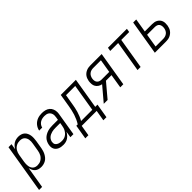

<svg xmlns="http://www.w3.org/2000/svg" viewBox="126 -1517 2722 2722"><g transform="rotate(-45 1487.0 -156.5)"><path d="M-26 215 96 -520H157L142 -433Q155 -455 171.5 -473.5Q188 -492 208.5 -504.5Q229 -517 252.5 -522.5Q276 -528 298 -528Q325 -528 350.5 -520.5Q376 -513 394.5 -496.5Q413 -480 424 -457Q435 -434 439 -408.5Q443 -383 441.5 -356Q440 -329 436 -302L416 -182Q412 -159 405 -136Q398 -113 386.5 -91Q375 -69 359 -49.5Q343 -30 321.5 -17Q300 -4 276 2Q252 8 229 8Q202 8 177.5 1Q153 -6 134 -22.5Q115 -39 104.5 -61.5Q94 -84 89 -109L35 215ZM206 -47Q224 -47 243 -51Q262 -55 278.5 -65Q295 -75 309 -89Q323 -103 332.5 -120Q342 -137 347.5 -155Q353 -173 356 -191L376 -311Q380 -331 380.5 -350Q381 -369 378 -387.5Q375 -406 366.5 -422.5Q358 -439 344.5 -451Q331 -463 313 -468Q295 -473 275 -473Q258 -473 240 -469.5Q222 -466 205 -457Q188 -448 174 -434.5Q160 -421 150.5 -404.5Q141 -388 135 -370.5Q129 -353 126 -335L106 -215Q103 -195 102.5 -175.5Q102 -156 104.5 -137Q107 -118 115 -101Q123 -84 136 -71.5Q149 -59 167.5 -53Q186 -47 206 -47Z M673 8Q652 8 631 5Q610 2 591.5 -5.5Q573 -13 557.5 -26.5Q542 -40 533 -58Q524 -76 522.5 -97Q521 -118 525 -140Q529 -164 540 -188.5Q551 -213 569.5 -232.5Q588 -252 612 -265.5Q636 -279 661 -286.5Q686 -294 711 -296.5Q736 -299 761 -299H866L873 -343Q876 -360 876 -377Q876 -394 871 -409.5Q866 -425 856 -438Q846 -451 832 -459Q818 -467 801.5 -470Q785 -473 768 -473Q746 -473 724.5 -468.5Q703 -464 683 -452Q663 -440 649 -420.5Q635 -401 631 -379H570Q574 -401 584 -422Q594 -443 609 -461Q624 -479 643.5 -492.5Q663 -506 684.5 -514Q706 -522 728.5 -525Q751 -528 772 -528Q805 -528 836.5 -520Q868 -512 891.5 -492Q915 -472 926.5 -442.5Q938 -413 938 -381Q938 -369 936.5 -357.5Q935 -346 933 -334L878 0H817L832 -94Q821 -72 804 -52Q787 -32 766 -18Q745 -4 721 2Q697 8 673 8ZM696 -47Q715 -47 734.5 -51.5Q754 -56 771 -66.5Q788 -77 801.5 -92Q815 -107 825 -124.5Q835 -142 840.5 -160.5Q846 -179 849 -198L857 -244H762Q744 -244 726 -242.5Q708 -241 689.5 -236Q671 -231 653.5 -223Q636 -215 621.5 -202.5Q607 -190 597.5 -172.5Q588 -155 585 -137Q583 -123 585 -108.5Q587 -94 595.5 -83.5Q604 -73 615.5 -65.5Q627 -58 640 -54Q653 -50 667.5 -48.5Q682 -47 696 -47Z M1379 161H1317L1344 0H1044L1017 161H955L991 -55H1019Q1039 -87 1054 -120Q1069 -153 1080 -187Q1091 -221 1098.5 -255.5Q1106 -290 1112 -325L1144 -520H1447L1370 -55H1415ZM1311 -55 1379 -465H1194L1169 -316Q1164 -283 1157 -249.5Q1150 -216 1140.5 -183.5Q1131 -151 1117.5 -118.5Q1104 -86 1086 -55Z M1563 0H1486L1666 -213Q1639 -217 1615.5 -232Q1592 -247 1578 -270Q1564 -293 1562 -321.5Q1560 -350 1564 -379Q1568 -398 1574.5 -417.5Q1581 -437 1593.5 -454.5Q1606 -472 1623 -485Q1640 -498 1659.5 -506Q1679 -514 1699 -517Q1719 -520 1739 -520H1964L1878 0H1817L1851 -210H1740ZM1706 -265H1861L1894 -465H1739Q1719 -465 1699 -459.5Q1679 -454 1662.5 -440.5Q1646 -427 1636.5 -408Q1627 -389 1624 -370Q1620 -349 1623 -329Q1626 -309 1637 -294Q1648 -279 1667 -272Q1686 -265 1706 -265Z M2163 0 2240 -465H2081L2090 -520H2470L2461 -465H2302L2225 0Z M2510 0 2596 -520H2657L2623 -314H2768Q2791 -314 2812.5 -310Q2834 -306 2852.5 -295.5Q2871 -285 2885 -269Q2899 -253 2906 -232.5Q2913 -212 2913 -189.5Q2913 -167 2910 -144Q2906 -124 2899.5 -104.5Q2893 -85 2880.5 -67.5Q2868 -50 2851 -36.5Q2834 -23 2814.5 -14.5Q2795 -6 2774.5 -3Q2754 0 2734 0ZM2580 -55H2734Q2754 -55 2774.5 -61Q2795 -67 2811.5 -80.5Q2828 -94 2837.5 -113.5Q2847 -133 2850 -153Q2853 -173 2850.5 -193.5Q2848 -214 2837 -229.5Q2826 -245 2807 -251.5Q2788 -258 2767 -258H2613Z"/></g></svg>

Font: Iosevka Light Oblique
Style: Regular
Weight: 300
Italic angle: -9°
Monospace: yes
Designer: Belleve Invis
Foundry: Belleve Invis
Version: Version 32.5.0; ttfautohint (v1.8.4)